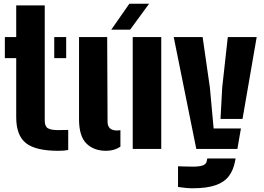

<svg xmlns="http://www.w3.org/2000/svg" viewBox="-20 -799 1417 1030"><path d="M6 -487V-600H67V-770H220V-152Q220 -121.5 236.5 -111.2Q253 -101 292 -101Q305.5 -101 318 -101.5Q330.5 -102 346 -102V5Q334 8 321 9Q308 10 292 10Q171.5 10 119.2 -31.2Q67 -72.5 67 -170V-487ZM271 -487V-600H335V-487Z M404 -159V-600H555L557 -146Q557 -99 608 -99Q617 -99 626 -100.5V-12.5Q594 10 549 10Q483 10 443.5 -29.2Q404 -68.5 404 -159ZM692 0V-600H845V0ZM577 -640 674 -779H780L678 -640Z M1033 0 912 -600H1067L1106 -329L1126 -110H1272.5L1253.5 0ZM1163 -161 1172 -329 1202 -600H1357L1281 -161ZM1013 211Q995 211 974.8 209Q954.5 207 935 204V93Q949.5 93.5 973.8 94.2Q998 95 1013 95Q1047 95 1066.2 89Q1085.5 83 1089 66L1092 51H1244L1241 66Q1232 113.5 1207.8 145.8Q1183.5 178 1136.8 194.5Q1090 211 1013 211Z"/></svg>

Font: Big Shoulders Stencil Text Black
Style: Regular
Weight: 900
Designer: Patric King
Foundry: XO Type Co
Version: Version 1.000